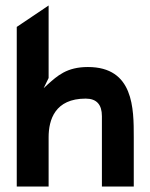

<svg xmlns="http://www.w3.org/2000/svg" viewBox="-20 -687 547 699"><path d="M41 -8H157V-187C157 -251 180 -328 292 -328C332 -328 351 -306 351 -264V-8H467V-187C467 -292 467 -443 300 -443C223 -443 189 -411 153 -379L139 -366L157 -403V-667L41 -589Z"/></svg>

Font: Charger EcoBold
Style: Bold
Weight: 1000
Designer: Jasper
Foundry: Cannot Into Space Fonts
Version: Version 1.1